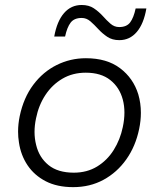

<svg xmlns="http://www.w3.org/2000/svg" viewBox="-20 -740 637 770"><path d="M273.5 10.5Q209 10.5 163.2 -13.2Q117.5 -37 90.5 -77.2Q63.5 -117.5 56 -168.5Q52.5 -190 52.5 -212Q52.5 -242.5 59 -274Q74.5 -348 113.5 -400Q152.5 -452 207.2 -479.2Q262 -506.5 324.5 -506.5Q408.5 -506.5 461.5 -466.5Q514.5 -426.5 534.5 -362Q545 -326.5 545 -287.5Q545 -256 538 -222.5Q523.5 -153 486.5 -100.8Q449.5 -48.5 395.2 -19Q341 10.5 273.5 10.5ZM276 -47.5Q329 -47.5 369.5 -72.2Q410 -97 436 -138.5Q462 -180 472.5 -230.5Q479 -261 479 -288.5Q479 -316 472.5 -340.5Q459.5 -389.5 422.2 -419Q385 -448.5 324 -448.5Q271.5 -448.5 230.5 -424.5Q189.5 -400.5 162.2 -359.2Q135 -318 124.5 -265.5Q118.5 -237.5 118.5 -211Q118.5 -184 125 -158.5Q137 -108.5 174.5 -78Q212 -47.5 276 -47.5ZM458.5 -579Q430 -579 410 -592.5Q390 -606 374 -623.5Q358 -641 342.5 -654.5Q327 -668 307.5 -668Q277.5 -668 263.2 -649.2Q249 -630.5 241 -593.5H197.5Q208.5 -655 236.8 -687.5Q265 -720 307.5 -720Q336.5 -720 356.2 -706.8Q376 -693.5 392 -676Q407.5 -658.5 423 -645Q438.5 -631.5 458 -631.5Q488 -631.5 502 -650.2Q516 -669 524 -706H567Q556.5 -644.5 528.5 -611.8Q500.5 -579 458.5 -579Z"/></svg>

Font: Heraclito Light
Style: Italic
Weight: 300
Italic angle: -12°
Designer: Kostas Bartsokas (font) & Cristiano Sobral (main changes)
Foundry: Kostas Bartsokas (font) & Cristiano Sobral (main changes)
Version: Version 1.00;July 8, 2020;FontCreator 13.0.0.2655 64-bit